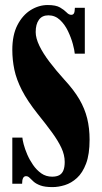

<svg xmlns="http://www.w3.org/2000/svg" viewBox="-20 -731 405 764"><path d="M189 13.5Q158.5 13.5 141 7Q123.5 0.5 113.8 -8.2Q104 -17 97.8 -23.5Q91.5 -30 83.5 -30Q68 -30 68 0H29V-183.5H69Q69.5 -175 74.2 -156.8Q79 -138.5 88.2 -116.8Q97.5 -95 111.5 -74.8Q125.5 -54.5 144.2 -41.2Q163 -28 187.5 -28Q205 -28 216 -34Q227 -40 232.2 -53Q237.5 -66 237.5 -86.5Q237.5 -114.5 224.2 -142.8Q211 -171 186.8 -204.2Q162.5 -237.5 129 -279Q89 -329.5 67.2 -372Q45.5 -414.5 37.2 -453.5Q29 -492.5 29 -532.5Q29 -592 49.5 -631.5Q70 -671 102.2 -691Q134.5 -711 170 -711Q202.5 -711 219 -701.2Q235.5 -691.5 244.8 -681.8Q254 -672 263.5 -672Q270.5 -672 274 -677.5Q277.5 -683 278 -700H317.5V-517.5H277.5Q276.5 -531 269.8 -556Q263 -581 250.5 -607.2Q238 -633.5 218.5 -651.8Q199 -670 172.5 -670Q147.5 -670 134.8 -652.2Q122 -634.5 122 -603.5Q122 -579.5 136.5 -549.2Q151 -519 177 -484.8Q203 -450.5 236.5 -413.5Q274 -373 295.8 -335.8Q317.5 -298.5 327 -259.5Q336.5 -220.5 336.5 -175.5Q336.5 -117 322.5 -80Q308.5 -43 286.2 -22.8Q264 -2.5 238.2 5.5Q212.5 13.5 189 13.5Z"/></svg>

Font: Imbue Thin 10pt Black
Style: Regular
Weight: 900
Version: Version 1.102